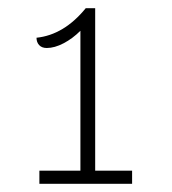

<svg xmlns="http://www.w3.org/2000/svg" viewBox="-20 -730 419 468"><path d="M302 -314V-282H76V-314H176V-655Q157 -636 135 -624.5Q113 -613 94 -613Q82 -613 75.5 -620Q69 -627 69 -638Q136 -645 189 -710H212V-314Z"/></svg>

Font: Krub ExtraLight
Style: Regular
Weight: 275
Designer: Ekaluck Peanpanawate
Foundry: Cadson Demak Co.,Ltd.
Version: Version 1.000; ttfautohint (v1.6)